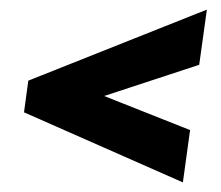

<svg xmlns="http://www.w3.org/2000/svg" viewBox="-20 -418 461 400"><path d="M376 -147 361 -38 30 -184 39 -250 411 -398 395 -283 197 -218Z"/></svg>

Font: Genos Thin Black
Style: Italic
Weight: 900
Italic angle: -8°
Version: Version 1.010